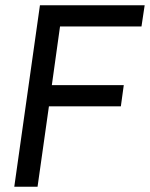

<svg xmlns="http://www.w3.org/2000/svg" viewBox="-20 -706 567 726"><path d="M34 0 131 -686H527L515 -606H207L176 -384H448L437 -304H165L122 0Z"/></svg>

Font: Archivo Narrow
Style: Italic
Weight: 400
Italic angle: -8°
Designer: Hector Gatti
Foundry: Omnibus-Type
Version: Version 3.002